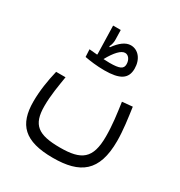

<svg xmlns="http://www.w3.org/2000/svg" viewBox="-177 -710 939 1001"><g transform="rotate(30 293.0 -210.0)"><path d="M285.6 167C448.7 167 532.7 107.9 532.7 -76.7C532.7 -140.6 522.5 -209.5 513.7 -272.5L451.7 -266.6C461.4 -198.7 470.2 -136.7 470.2 -67.9C470.2 66.9 418.9 102.1 291.5 102.1C159.2 102.1 112.8 67.9 112.8 -45.4C112.8 -110.4 124 -171.4 133.3 -230H76.7C62 -168.5 51.3 -102.1 51.3 -37.1C51.3 101.1 113.3 167 285.6 167ZM289.6 -362.3C383.3 -362.3 422.9 -387.7 422.9 -448.7C422.9 -505.4 390.1 -544.9 345.7 -544.9C314.5 -544.9 284.2 -521.5 255.4 -481L250 -483.9C258.3 -499.5 261.2 -515.6 260.7 -530.3L259.3 -587.4H213.4L217.8 -417C217.3 -416 216.8 -415 216.3 -414.6C197.8 -416 180.2 -418 168.5 -418.9L170.9 -374C201.2 -368.2 244.6 -362.3 289.6 -362.3ZM257.3 -411.1C287.1 -465.3 315.9 -495.6 339.4 -495.6C359.9 -495.6 375 -474.1 375 -447.8C375 -419.4 355 -409.7 293.9 -409.7C284.7 -409.7 271.5 -410.2 257.3 -411.1Z"/></g></svg>

Font: Cascadia Mono NF Light
Style: Regular
Weight: 300
Monospace: yes
Designer: Aaron Bell
Foundry: Saja Typeworks
Version: Version 2404.023